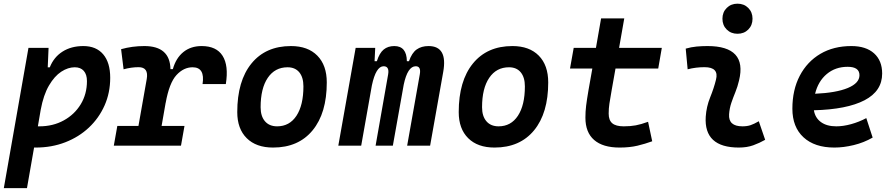

<svg xmlns="http://www.w3.org/2000/svg" viewBox="-28 -771 4735 1016"><path d="M114.7 224.6H-7.8L122.6 -517.6H229L224.6 -414.6H235.4Q256.8 -468.8 303 -498Q349.1 -527.3 413.1 -527.3Q481 -527.3 518.1 -483.6Q555.2 -439.9 555.2 -359.4Q555.2 -280.3 525.4 -213.1Q495.6 -146 442.4 -95.9Q389.2 -45.9 317.4 -18.1Q245.6 9.8 161.1 9.8Q156.7 9.8 152.3 9.8ZM172.4 -102.5Q176.3 -102.5 180.7 -102.5Q252.4 -102.5 309.3 -133.8Q366.2 -165 399.2 -219.2Q432.1 -273.4 432.1 -341.8Q432.1 -377 415.3 -396Q398.4 -415 367.7 -415Q332 -415 296.1 -391.6Q260.3 -368.2 231.2 -318.6Q202.1 -269 187.5 -190.4Z M574.2 0 592.8 -104.5H704.6L748.5 -353Q759.3 -415.5 705.6 -415.5Q667 -415.5 626 -404.3L612.8 -510.7Q671.4 -527.3 735.8 -527.3Q871.6 -527.3 874 -405.3H886.7Q902.8 -463.4 942.1 -495.4Q981.4 -527.3 1039.1 -527.3Q1117.2 -527.3 1149.9 -475.6Q1182.6 -423.8 1167 -326.2H1043.9Q1057.6 -415 991.2 -415Q943.8 -415 905.8 -373.8Q867.7 -332.5 848.6 -226.1V-227.5L827.1 -104.5H948.2L929.7 0Z M1417 9.8Q1327.6 9.8 1277.6 -39.8Q1227.5 -89.4 1227.5 -177.7Q1227.5 -342.8 1302.7 -435.1Q1377.9 -527.3 1511.7 -527.3Q1601.1 -527.3 1651.1 -476.6Q1701.2 -425.8 1701.2 -335Q1701.2 -172.4 1626.2 -81.3Q1551.3 9.8 1417 9.8ZM1438.5 -102.5Q1503.9 -102.5 1540.8 -158.4Q1577.6 -214.4 1577.6 -314Q1577.6 -361.8 1555.7 -388.4Q1533.7 -415 1493.7 -415Q1426.8 -415 1388.9 -359.1Q1351.1 -303.2 1351.1 -203.6Q1351.1 -156.2 1374 -129.4Q1397 -102.5 1438.5 -102.5Z M1957.5 -517.6 1954.1 -447.3H1966.3Q1980 -490.7 2002.4 -509Q2024.9 -527.3 2058.6 -527.3Q2124 -527.3 2125 -447.3H2136.2Q2151.4 -491.2 2176.8 -509.3Q2202.1 -527.3 2239.7 -527.3Q2341.8 -527.3 2317.4 -390.6L2248 0H2126.5L2193.4 -377.4Q2201.2 -420.4 2171.9 -420.4Q2128.9 -420.4 2108.4 -323.2L2050.8 0H1959.5L2025.9 -377.4Q2033.2 -420.4 2002 -420.4Q1961.4 -420.4 1939.9 -319.3L1883.3 0H1762.2L1854 -517.6Z M2588.9 9.8Q2499.5 9.8 2449.5 -39.8Q2399.4 -89.4 2399.4 -177.7Q2399.4 -342.8 2474.6 -435.1Q2549.8 -527.3 2683.6 -527.3Q2772.9 -527.3 2823 -476.6Q2873 -425.8 2873 -335Q2873 -172.4 2798.1 -81.3Q2723.1 9.8 2588.9 9.8ZM2610.4 -102.5Q2675.8 -102.5 2712.6 -158.4Q2749.5 -214.4 2749.5 -314Q2749.5 -361.8 2727.5 -388.4Q2705.6 -415 2665.5 -415Q2598.6 -415 2560.8 -359.1Q2522.9 -303.2 2522.9 -203.6Q2522.9 -156.2 2545.9 -129.4Q2568.8 -102.5 2610.4 -102.5Z M3250.5 9.8Q3162.1 9.8 3116 -30.3Q3069.8 -70.3 3069.8 -148.4Q3069.8 -180.7 3073.5 -210.9Q3077.1 -241.2 3086.4 -295.4L3106.4 -408.2H2988.3L3007.8 -517.6H3125.5L3152.8 -673.8H3275.4L3248 -517.6H3474.1L3455.1 -408.2H3229L3209 -295.4Q3200.7 -248 3196.8 -222.7Q3192.9 -197.3 3192.9 -169.9Q3192.9 -134.8 3211.9 -118.7Q3231 -102.5 3272.5 -102.5Q3308.6 -102.5 3336.2 -107.7Q3363.8 -112.8 3401.4 -126.5L3423.3 -23.4Q3386.2 -9.8 3345.2 0Q3304.2 9.8 3250.5 9.8Z M3987.3 -129.4 4021 -31.2Q3991.2 -14.2 3958 -2.2Q3924.8 9.8 3881.8 9.8Q3696.3 9.8 3706.5 -153.3Q3710 -206.5 3730 -255.9Q3750 -305.2 3760.7 -349.1Q3777.8 -415.5 3700.2 -415.5Q3653.8 -415.5 3610.8 -404.3L3600.6 -513.7Q3629.4 -522 3658.2 -524.7Q3687 -527.3 3715.8 -527.3Q3927.2 -527.3 3882.8 -345.2Q3875 -312 3863.3 -283.4Q3851.6 -254.9 3842 -226.8Q3832.5 -198.7 3830.1 -166.5Q3825.7 -102.5 3900.9 -102.5Q3925.3 -102.5 3943.6 -108.6Q3961.9 -114.7 3987.3 -129.4ZM3874.5 -592.3Q3840.3 -592.3 3817.6 -614.7Q3794.9 -637.2 3794.9 -671.9Q3794.9 -706.5 3817.6 -729Q3840.3 -751.5 3874.5 -751.5Q3909.2 -751.5 3931.6 -729Q3954.1 -706.5 3954.1 -671.9Q3954.1 -637.2 3931.6 -614.7Q3909.2 -592.3 3874.5 -592.3Z M4397.5 -102.5Q4434.1 -102.5 4475.8 -114Q4517.6 -125.5 4556.2 -146L4589.8 -43Q4543 -16.1 4489.5 -3.2Q4436 9.8 4387.2 9.8Q4282.7 9.8 4223.9 -44.4Q4165 -98.6 4165 -195.8Q4165 -295.4 4204.1 -370.1Q4243.2 -444.8 4313.2 -486.1Q4383.3 -527.3 4477.1 -527.3Q4554.2 -527.3 4597.2 -488.8Q4640.1 -450.2 4640.1 -381.8Q4640.1 -289.1 4546.9 -240.5Q4453.6 -191.9 4278.8 -187.5Q4285.6 -147 4316.4 -124.8Q4347.2 -102.5 4397.5 -102.5ZM4285.2 -274.9Q4396.5 -279.8 4458.3 -305.4Q4520 -331.1 4520 -373Q4520 -417.5 4457.5 -417.5Q4392.6 -417.5 4346.9 -379.2Q4301.3 -340.8 4285.2 -274.9Z"/></svg>

Font: Cascadia Code NF SemiBold
Style: Italic
Weight: 600
Italic angle: -10°
Monospace: yes
Designer: Aaron Bell
Foundry: Saja Typeworks
Version: Version 2404.023; ttfautohint (v1.8.4)